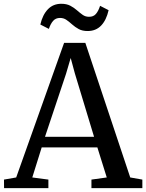

<svg xmlns="http://www.w3.org/2000/svg" viewBox="-34 -970 754 990"><path d="M49.5 -55 296.5 -749H406L637.5 -55L700 -44V0H437.5V-44L516.5 -55L468 -210H181L132.5 -55L215.5 -44V0H-13L-13.5 -44ZM451 -264.5 352 -591.5 330.5 -671 306.5 -589.5 198 -264.5ZM418 -810Q390.5 -810 371.8 -820.2Q353 -830.5 338.2 -843.8Q323.5 -857 309 -867.2Q294.5 -877.5 275.5 -877.5Q253 -877.5 239.8 -862.2Q226.5 -847 218 -821L174 -843.5Q185.5 -893.5 212.8 -922Q240 -950.5 282 -950.5Q309.5 -950.5 328.5 -940.5Q347.5 -930.5 362.5 -917.2Q377.5 -904 391.8 -893.8Q406 -883.5 424.5 -883.5Q447.5 -883 460.5 -898Q473.5 -913 482 -940L526 -917.5Q514.5 -866.5 487.5 -838.2Q460.5 -810 418 -810Z"/></svg>

Font: Merriweather Text
Style: Regular
Weight: 400
Designer: Eben Sorkin
Foundry: Eben Sorkin
Version: Version 2.100; ttfautohint (v1.7.19-72a1) -l 8 -r 50 -G 200 